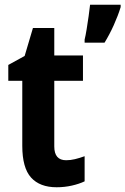

<svg xmlns="http://www.w3.org/2000/svg" viewBox="-20 -780 529 810"><path d="M259 -104Q277 -104 296 -108.5Q315 -113 337 -121V-15Q314 -4 283 3Q252 10 219 10Q148 10 111 -31Q74 -72 74 -165V-439H15V-506L84 -544L119 -662H209V-546H330V-439H209V-162Q209 -104 259 -104ZM489 -750Q478 -714 460 -674Q442 -634 421 -600H337V-613Q341 -629 345.5 -656.5Q350 -684 354 -712.5Q358 -741 360 -760H489Z"/></svg>

Font: Noto Sans Gurmukhi Condensed
Style: Bold
Weight: 700
Width: 3
Designer: Jelle Bosma - Monotype Design Team
Foundry: Monotype Imaging Inc.
Version: Version 2.004; ttfautohint (v1.8.4.7-5d5b)